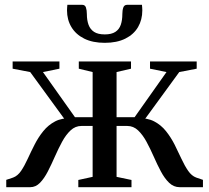

<svg xmlns="http://www.w3.org/2000/svg" viewBox="-20 -778 870 798"><path d="M6 0V-30.5L34.5 -40Q53.5 -47 67.8 -68Q82 -89 95.2 -118Q108.5 -147 123.8 -177Q139 -207 159.8 -232.8Q180.5 -258.5 209.2 -273.5Q238 -288.5 279 -286.5L270 -253L105.5 -478.5L32.5 -492.5V-522.5H227V-492.5L158.5 -478.5L291.5 -291H365V-478.5L307.5 -492.5V-522.5H524.5V-492.5L464.5 -478.5V-291H539.5L672 -478.5L603.5 -492.5V-522.5H797.5V-492.5L725 -478.5L560.5 -253L551 -286.5Q592 -288.5 620.8 -273.5Q649.5 -258.5 670 -232.8Q690.5 -207 705.8 -176.8Q721 -146.5 734.2 -117.8Q747.5 -89 762 -68Q776.5 -47 795.5 -40L823.5 -30.5V0H727Q702 0 683 -18.2Q664 -36.5 648.5 -65.8Q633 -95 618.8 -127.5Q604.5 -160 588.8 -189Q573 -218 553.8 -236.2Q534.5 -254.5 509 -254.5H464.5V-43L526.5 -30V0H305.5V-30L365 -43V-254.5H318.5Q293 -254.5 273.5 -236.2Q254 -218 238.2 -189Q222.5 -160 208.2 -127.5Q194 -95 179 -65.8Q164 -36.5 146.2 -18.2Q128.5 0 105.5 0ZM321.5 -758Q333.5 -758 337.2 -746.8Q341 -735.5 341 -719.5Q341 -694 348 -675Q355 -656 371 -645.5Q387 -635 415.5 -635Q443.5 -635 459.5 -645.5Q475.5 -656 482 -675Q488.5 -694 488.5 -719.5Q488.5 -735.5 492.5 -746.8Q496.5 -758 508.5 -758H570Q570.5 -752.5 571 -746.5Q571.5 -740.5 571.5 -735Q571.5 -696 553.8 -665.5Q536 -635 501 -617.5Q466 -600 415.5 -600Q365 -600 330 -617.5Q295 -635 276.8 -665.5Q258.5 -696 258.5 -735Q258.5 -740.5 259 -746.5Q259.5 -752.5 260 -758Z"/></svg>

Font: Merriweather 96pt
Style: Regular
Weight: 400
Version: Version 2.100